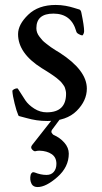

<svg xmlns="http://www.w3.org/2000/svg" viewBox="-20 -478 413 776"><path d="M124 133Q118 135 110 126.5Q102 118 110 108L198 -4H228L190 47Q186 54 189 59Q192 64 196 67Q222 78 240 98.5Q258 119 258 143Q258 197 212 237.5Q166 278 132 278Q115 278 108 266Q99 249 104 228Q105 225 106.5 223Q108 221 110 219.5Q112 218 114.5 218Q117 218 120 219Q145 229 168 229Q187 229 197.5 216.5Q208 204 208 184Q208 158 189 145Q170 132 140 131Q130 131 124 133ZM169 -24Q247 -24 247 -99Q247 -106 245.5 -112Q244 -118 242.5 -123Q241 -128 236.5 -134Q232 -140 229 -144Q226 -148 219 -154Q212 -160 208.5 -163Q205 -166 195.5 -172.5Q186 -179 181.5 -182Q177 -185 165 -192.5Q153 -200 148 -203Q53 -263 53 -340Q53 -379 94 -418.5Q135 -458 205 -458Q226 -458 245 -454.5Q264 -451 278 -446.5Q292 -442 296 -441Q307 -440 309 -426Q320 -373 320 -352Q320 -347 317.5 -341Q315 -335 312 -335Q308 -335 298.5 -340Q289 -345 288 -352Q268 -423 196 -423Q127 -423 127 -364Q127 -355 130 -346.5Q133 -338 140 -329Q147 -320 152 -314.5Q157 -309 169 -300Q181 -291 185.5 -287.5Q190 -284 204.5 -275Q219 -266 221 -265Q331 -194 331 -120Q331 -71 290 -30Q249 11 172 11Q148 11 128 8Q108 5 88.5 -0.5Q69 -6 64 -7Q59 -8 57 -9Q55 -10 54 -12L53 -15Q47 -28 39 -60Q31 -92 30 -110Q30 -114 37 -117.5Q44 -121 50 -121Q52 -121 61 -106Q70 -91 82.5 -72.5Q95 -54 118.5 -39Q142 -24 169 -24Z"/></svg>

Font: EB Garamond
Style: SC
Weight: 400
Version: Version 000.010